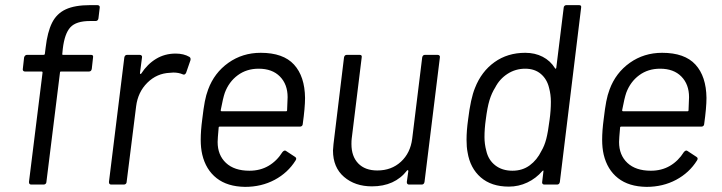

<svg xmlns="http://www.w3.org/2000/svg" viewBox="-20 -720 2817 749"><path d="M225 -530 223 -510Q222 -509 223 -507.5Q224 -506 226 -506H335Q345 -506 343 -496L338 -451Q336 -441 327 -441H218Q214 -441 214 -437L161 -10Q161 -6 158 -3Q155 0 150 0H102Q93 0 93 -10L146 -437Q146 -441 142 -441H77Q73 -441 70.5 -444Q68 -447 69 -451L74 -496Q75 -500 78 -503Q81 -506 85 -506H150Q152 -506 153.5 -507Q155 -508 155 -510L158 -534Q165 -595 183 -631Q201 -667 236.5 -683.5Q272 -700 332 -700H360Q365 -700 367.5 -697Q370 -694 369 -690L364 -648Q362 -638 353 -638H331Q277 -638 254.5 -613.5Q232 -589 225 -530Z M719 -498Q725 -494 723 -485L706 -436Q701 -426 693 -430Q677 -437 656 -437L643 -436Q592 -434 555 -397.5Q518 -361 511 -305L474 -10Q474 -6 471 -3Q468 0 463 0H414Q405 0 405 -10L465 -496Q467 -506 476 -506H525Q530 -506 532.5 -503Q535 -500 534 -496L526 -435Q526 -432 527.5 -431.5Q529 -431 531 -433Q555 -470 589 -490.5Q623 -511 665 -511Q697 -511 719 -498Z M1161 -236Q1161 -232 1158 -229Q1155 -226 1150 -226H837Q833 -226 833 -222Q829 -178 829 -166Q829 -115 861.5 -84.5Q894 -54 953 -54Q995 -54 1027.5 -73Q1060 -92 1082 -127Q1090 -136 1096 -131L1131 -108Q1139 -103 1133 -94Q1103 -46 1051.5 -18.5Q1000 9 936 9Q867 8 825 -25Q783 -58 769 -117Q763 -143 763 -175Q763 -210 769 -255Q774 -298 779 -324Q784 -350 792 -371Q816 -436 871 -475Q926 -514 997 -514Q1085 -514 1127 -468Q1169 -422 1170 -338Q1170 -300 1161 -236ZM857 -358Q850 -338 841 -290Q841 -286 845 -286H1096Q1100 -286 1100 -290Q1102 -330 1102 -341Q1102 -391 1072 -421.5Q1042 -452 989 -452Q942 -452 907.5 -426.5Q873 -401 857 -358Z M1638 -506H1687Q1692 -506 1694.5 -503Q1697 -500 1696 -496L1636 -10Q1634 0 1625 0H1576Q1567 0 1567 -10L1573 -53Q1573 -55 1571 -56Q1569 -57 1568 -55Q1520 7 1431 7Q1365 7 1322 -30Q1279 -67 1279 -133Q1279 -140 1281 -158L1322 -496Q1324 -506 1333 -506H1383Q1393 -506 1391 -496L1352 -179Q1351 -172 1351 -158Q1351 -110 1377.5 -82.5Q1404 -55 1452 -55Q1507 -55 1544 -89Q1581 -123 1588 -179L1627 -496Q1629 -506 1638 -506Z M2189 -700H2239Q2249 -700 2247 -690L2164 -10Q2162 0 2153 0H2103Q2099 0 2096.5 -3Q2094 -6 2095 -10L2100 -52Q2101 -54 2099.5 -54.5Q2098 -55 2096 -53Q2071 -24 2037 -8Q2003 8 1965 8Q1897 8 1855.5 -28Q1814 -64 1804 -126Q1800 -146 1800 -175Q1800 -210 1806 -253Q1816 -336 1833 -377Q1858 -441 1909 -477.5Q1960 -514 2029 -514Q2067 -514 2097 -498.5Q2127 -483 2145 -454Q2148 -449 2150 -455L2179 -690Q2179 -694 2182 -697Q2185 -700 2189 -700ZM2124 -253Q2129 -289 2129 -323Q2129 -351 2122 -377Q2114 -411 2090 -431.5Q2066 -452 2029 -452Q1991 -452 1960 -432Q1929 -412 1912 -379Q1898 -357 1889.5 -329Q1881 -301 1875 -253Q1870 -218 1870 -185Q1870 -158 1877 -132Q1885 -96 1912 -75Q1939 -54 1979 -54Q2018 -54 2046.5 -75Q2075 -96 2092 -131Q2104 -151 2111 -178Q2118 -205 2124 -253Z M2727 -236Q2727 -232 2724 -229Q2721 -226 2716 -226H2403Q2399 -226 2399 -222Q2395 -178 2395 -166Q2395 -115 2427.5 -84.5Q2460 -54 2519 -54Q2561 -54 2593.5 -73Q2626 -92 2648 -127Q2656 -136 2662 -131L2697 -108Q2705 -103 2699 -94Q2669 -46 2617.5 -18.5Q2566 9 2502 9Q2433 8 2391 -25Q2349 -58 2335 -117Q2329 -143 2329 -175Q2329 -210 2335 -255Q2340 -298 2345 -324Q2350 -350 2358 -371Q2382 -436 2437 -475Q2492 -514 2563 -514Q2651 -514 2693 -468Q2735 -422 2736 -338Q2736 -300 2727 -236ZM2423 -358Q2416 -338 2407 -290Q2407 -286 2411 -286H2662Q2666 -286 2666 -290Q2668 -330 2668 -341Q2668 -391 2638 -421.5Q2608 -452 2555 -452Q2508 -452 2473.5 -426.5Q2439 -401 2423 -358Z"/></svg>

Font: Barlow
Style: Italic
Weight: 400
Italic angle: -7°
Designer: Jeremy Tribby
Foundry: Tribby Type
Version: Version 1.408